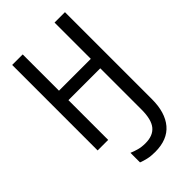

<svg xmlns="http://www.w3.org/2000/svg" viewBox="-286 -801 1134 1134"><g transform="rotate(-45 281.5 -233.5)"><path d="M295 247Q260 247 234 241Q208 235 188 227V147Q209 156 234 163Q259 170 291 170Q354 170 384.5 133Q415 96 415 13V-332H149V0H61V-714H149V-411H415V-714H502V12Q502 124 450 185.5Q398 247 295 247Z"/></g></svg>

Font: Noto Sans Mono SemiCondensed
Style: Regular
Weight: 400
Width: 4
Designer: Monotype Design Team
Foundry: Monotype Imaging Inc.
Version: Version 2.014